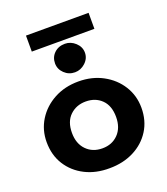

<svg xmlns="http://www.w3.org/2000/svg" viewBox="-148 -912 895 1026"><g transform="rotate(-20 300.0 -398.5)"><path d="M299 11Q221 12 160 -19Q99 -50 64 -105.5Q29 -161 29 -235Q29 -304 64 -360Q99 -416 160 -449Q221 -482 299 -482Q376 -482 437 -449Q498 -416 533 -360Q568 -304 568 -235Q568 -162 533 -106.5Q498 -51 437 -20Q376 11 299 11ZM299 -102Q354 -102 389 -138Q424 -174 424 -235Q424 -299 389 -333.5Q354 -368 299 -368Q245 -368 209 -333.5Q173 -299 173 -235Q173 -174 208 -138Q243 -102 299 -102ZM300 -534Q265 -534 240 -558Q215 -582 215 -615Q215 -650 239 -673Q263 -696 300 -696Q333 -696 359 -672Q385 -648 385 -615Q385 -582 359 -558Q333 -534 300 -534ZM120 -717V-808H476V-717Z"/></g></svg>

Font: Inconsolata Expanded Black
Style: Regular
Weight: 900
Width: 7
Monospace: yes
Designer: Raph Levien, Cyreal, Brenton Simpson
Foundry: Raph Levien, Cyreal, Google
Version: Version 3.001; ttfautohint (v1.8.2.53-6de2)